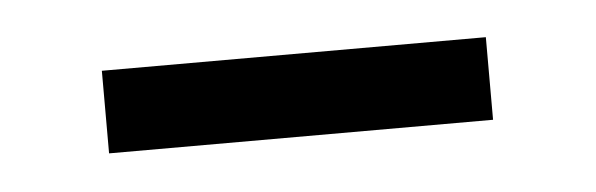

<svg xmlns="http://www.w3.org/2000/svg" viewBox="-23 -611 410 132"><g transform="rotate(-5 181.5 -545.5)"><path d="M49 -517V-574H314V-517Z"/></g></svg>

Font: EauTestInfant Medium
Style: Regular
Weight: 500
Designer: Christian Thalmann (Catharsis Fonts)
Version: Version 0.001;PS 000.001;hotconv 1.0.88;makeotf.lib2.5.64775